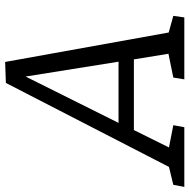

<svg xmlns="http://www.w3.org/2000/svg" viewBox="-51 -725 740 750"><g transform="rotate(-90 319.0 -350.0)"><path d="M205 -43 197 0H-36L-28 -43L42 -60L370 -697L452 -700L567 -61L632 -43L626 0H384L391 -43L484 -62L462 -197H186L118 -60ZM214 -257H453L395 -620Z"/></g></svg>

Font: Bitter
Style: Italic
Weight: 400
Italic angle: -9°
Designer: Sol Matas, and Bitter project Authors
Foundry: Sol Matas
Version: Version 2.001